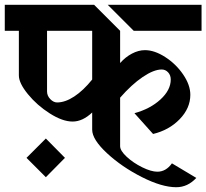

<svg xmlns="http://www.w3.org/2000/svg" viewBox="-34 -709 864 804"><path d="M469 -580V-445Q491 -470 518.5 -484.5Q546 -499 573 -499Q613 -499 658 -470Q703 -441 733 -397Q763 -353 763 -312Q763 -256 718.5 -210Q674 -164 607 -148L529 -235Q595 -253 638 -292.5Q681 -332 681 -376Q681 -394 670 -406Q659 -418 643 -418Q610 -418 563.5 -386.5Q517 -355 469 -300V-97Q469 -78 496.5 -52.5Q524 -27 561.5 -8.5Q599 10 625 10Q661 10 686 -25L788 36Q752 75 704 75Q644 75 560 32.5Q476 -10 414 -67.5Q352 -125 352 -166V-238Q312 -200 270 -200Q228 -200 174.5 -234Q121 -268 83 -314.5Q45 -361 45 -393V-580H-14V-689H360ZM810 -580H526L417 -689H810ZM163 -580V-326Q163 -308 176.5 -294Q190 -280 205 -280Q239 -280 277 -305Q315 -330 352 -376V-580ZM158 -129 238 -48 158 33 77 -48Z"/></svg>

Font: Amita
Style: Bold
Weight: 700
Designer: Eduardo Rodriguez Tunni, Modular Infotech, Brian J. Bonislawsky
Foundry: Eduardo Rodriguez Tunni, Modular Infotech, Brian J. Bonislawsky
Version: Version 1.003